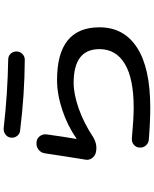

<svg xmlns="http://www.w3.org/2000/svg" viewBox="83 -872 834 1040"><g transform="rotate(-90 500.0 -352.0)"><path d="M193.4 -250Q173.8 -254.9 162.6 -271.5Q151.4 -288.1 155.3 -306.6Q171.9 -407.2 189.5 -525.4Q192.4 -546.9 209 -560.1Q225.6 -573.2 248 -571.3Q269.5 -570.3 282.2 -553.7Q294.9 -537.1 292 -515.6Q276.4 -404.3 267.6 -357.4Q267.6 -355.5 268.6 -355.5H271.5Q336.9 -402.3 422.9 -431.2Q508.8 -460 586.9 -460Q872.1 -460 872.1 -230.5Q872.1 -97.7 761.7 -26.4Q651.4 44.9 437.5 44.9Q360.4 44.9 263.7 37.1Q245.1 36.1 231.9 21Q218.8 5.9 220.7 -13.7Q221.7 -32.2 236.3 -44.4Q251 -56.6 270.5 -54.7Q377 -44.9 437.5 -44.9Q593.8 -44.9 673.8 -92.8Q753.9 -140.6 753.9 -230.5Q753.9 -370.1 571.3 -370.1Q510.7 -370.1 432.6 -342.8Q354.5 -315.4 279.3 -265.6Q237.3 -239.3 193.4 -250ZM326.2 -749Q514.6 -727.5 697.3 -724.6Q715.8 -724.6 728.5 -711.9Q741.2 -699.2 741.2 -680.2Q741.2 -661.1 728 -647.9Q714.8 -634.8 696.3 -634.8Q507.8 -635.7 312.5 -660.2Q293.9 -662.1 283.2 -676.8Q272.5 -691.4 274.4 -710Q276.4 -728.5 292 -739.7Q307.6 -751 326.2 -749Z"/></g></svg>

Font: Rounded Mgen+ 1mn medium
Style: Regular
Weight: 500
Designer: [Source Han Sans]
Ryoko NISHIZUKA  (kana & ideographs); Paul D. Hunt (Latin, Greek & Cyrillic); Wenlong ZHANG  (bopomofo
Version: Version 1.059.20150602